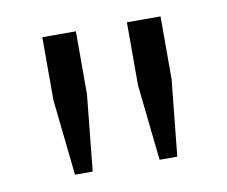

<svg xmlns="http://www.w3.org/2000/svg" viewBox="-47 -785 495 418"><g transform="rotate(-10 200.5 -575.5)"><path d="M127 -421.9H87.9L69.8 -589.8V-729H144V-589.8ZM256.8 -589.8V-729H331.1V-589.8L314 -421.9H274.9Z"/></g></svg>

Font: Lumene Sans Expanded
Style: Regular
Weight: 400
Width: 7
Designer: Deni Anggara
Version: Version 1.003;Glyphs 3.1.2 (3151)